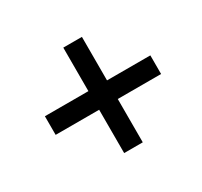

<svg xmlns="http://www.w3.org/2000/svg" viewBox="-122 -732 942 894"><g transform="rotate(-30 348.5 -284.5)"><path d="M409.2 -233.9V-1H309.1V-233.9H75.2V-334H309.1V-567.9H409.2V-334H642.1V-233.9Z"/></g></svg>

Font: Lorenzo Sans
Style: Bold Italic
Weight: 700
Italic angle: -12°
Foundry: Intel Corporation
Version: Version 1.00; ttfautohint (v1.5)